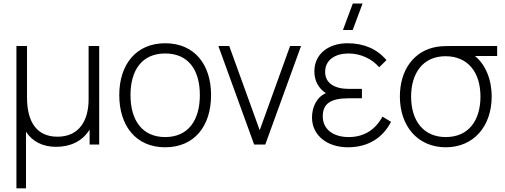

<svg xmlns="http://www.w3.org/2000/svg" viewBox="-20 -792 2766 1052"><path d="M70 240H122.5V-70C157.5 -16.5 214 12.5 287.5 12.5C364 12.5 431 -17 471 -82V0H523.5V-540H465.5V-248.5C465.5 -129.5 412.5 -43 295 -43C182 -43 128 -122.5 128 -259V-540H70Z M885 15C1044.5 15 1136.5 -100.5 1136.5 -271C1136.5 -438 1046 -555 885 -555C727.5 -555 633.5 -440.5 633.5 -271C633.5 -103 724.5 15 885 15ZM695 -271C695 -405 756 -499 885 -499C1011.5 -499 1075 -409.5 1075 -271C1075 -134.5 1012.5 -41 885 -41C760 -41 695 -132 695 -271Z M1372.5 0H1433.5L1629.5 -540H1569.5L1403 -78.5L1236 -540H1176.5Z M1886 15C1997 15 2077 -36.5 2122.5 -124.5L2075.5 -153C2036 -80 1973 -41 1891 -41C1805.5 -41 1748.5 -83.5 1748.5 -154.5C1748.5 -223 1790 -253.5 1891 -253.5H1963V-305H1891.5C1812.5 -305 1761.5 -336.5 1761.5 -398C1761.5 -466 1819.5 -499 1889.5 -499C1957.5 -499 2019.5 -468.5 2057.5 -423.5L2097.5 -462.5C2046 -523.5 1974 -555 1884.5 -555C1780.5 -555 1702.5 -497 1702.5 -401C1702.5 -347.5 1726 -308 1765.5 -281.5C1712.5 -259 1689.5 -201 1689.5 -148.5C1689.5 -49.5 1773.5 15 1886 15ZM1859 -627.5H1912.5L1966.5 -772.5H1913Z M2422.5 15C2576 15 2674 -101 2674 -263C2674 -359 2639 -439 2582.5 -485H2704V-540H2469C2437.5 -540 2403 -540 2376.5 -536C2249 -516 2171 -410 2171 -263C2171 -101.5 2268.5 15 2422.5 15ZM2232.5 -263C2232.5 -389 2296 -484.5 2422.5 -484C2546.5 -483 2612.5 -393 2612.5 -263C2612.5 -131.5 2547 -41 2422.5 -41C2301.5 -41 2232.5 -129 2232.5 -263Z"/></svg>

Font: Eudonet Light
Style: Regular
Weight: 300
Designer: Mikhail Sharanda
Foundry: Mikhail Sharanda
Version: Version 4.503;Glyphs 3.1.2 (3151)